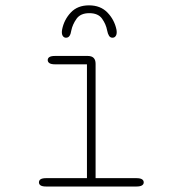

<svg xmlns="http://www.w3.org/2000/svg" viewBox="-20 -680 659 700"><path d="M148.5 0Q134.5 0 128.2 -4Q122 -8 122 -15Q122 -22.5 128.2 -26.5Q134.5 -30.5 148.5 -30.5H297V-445.5H180.5Q166.5 -445.5 160.2 -449.8Q154 -454 154 -461Q154 -468 160.2 -472Q166.5 -476 180.5 -476H300Q328.5 -476 328.5 -447.5V-30.5H477Q491 -30.5 497.5 -26.5Q504 -22.5 504 -15Q504 -8 497.5 -4Q491 0 477 0ZM390 -542.5Q382 -542.5 377.5 -549.5Q373 -556.5 370.5 -569.5Q366.5 -591.5 352.2 -611.8Q338 -632 305.5 -632Q273.5 -632 259 -611.5Q244.5 -591 240 -569Q238 -556 233.5 -549.2Q229 -542.5 220.5 -542.5Q214 -542.5 209.8 -547.8Q205.5 -553 205.5 -563Q205.5 -565 205.8 -567.5Q206 -570 206.5 -572.5Q213.5 -608 238 -634.2Q262.5 -660.5 304.5 -660.5Q346.5 -660.5 371.8 -634.2Q397 -608 404.5 -572.5Q405 -570 405.2 -567.5Q405.5 -565 405.5 -563Q405.5 -553 401.2 -547.8Q397 -542.5 390 -542.5Z"/></svg>

Font: Sono ExtraLight Monospace ExtraLight
Style: Regular
Weight: 250
Version: Version 2.112